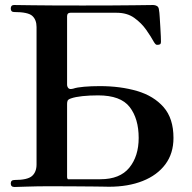

<svg xmlns="http://www.w3.org/2000/svg" viewBox="-20 -746 766 767"><path d="M38 1Q23 1 23 -13Q23 -27 38 -27Q90 -27 108 -43Q126 -59 126 -89V-638Q126 -667 109 -682.5Q92 -698 36 -698Q23 -698 23 -712Q23 -726 36 -726Q44 -726 109.5 -725Q175 -724 310 -724Q440 -724 514 -725Q588 -726 592 -726Q600 -726 607 -722Q614 -718 615 -707Q617 -697 618 -678Q619 -659 620.5 -638Q622 -617 622.5 -600.5Q623 -584 623 -580Q623 -575 621.5 -571.5Q620 -568 612 -567Q605 -566 601.5 -569.5Q598 -573 595 -578Q583 -600 564 -627Q545 -654 516.5 -674.5Q488 -695 446 -695H261Q248 -695 248 -681V-408Q248 -400 253 -394Q258 -388 273 -392Q287 -397 316 -399.5Q345 -402 379 -402Q461 -402 527.5 -382.5Q594 -363 633.5 -318Q673 -273 673 -195Q673 -133 640.5 -89.5Q608 -46 550 -23Q492 0 415 0Q404 0 389.5 -0.5Q375 -1 350.5 -1Q326 -1 286 -1.5Q246 -2 183 -2Q127 -2 87 -0.5Q47 1 38 1ZM251 -30H381Q459 -30 496.5 -76Q534 -122 534 -195Q534 -272 498 -318.5Q462 -365 372 -365Q338 -365 309.5 -362Q281 -359 264 -353Q252 -349 250 -343.5Q248 -338 248 -331Q248 -329 248 -328V-39Q248 -35 249.5 -32.5Q251 -30 251 -30Z"/></svg>

Font: Zen Antique Soft
Style: Regular
Weight: 400
Designer: Yoshimichi Ohira
Foundry: Positype
Version: Version 1.001